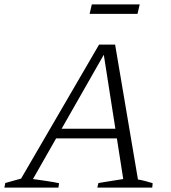

<svg xmlns="http://www.w3.org/2000/svg" viewBox="-33 -854 780 874"><path d="M595 -37Q613 -34 629.5 -29.5Q646 -25 662 -20L660 0H410L415 -21L528 -39L436 -627L451 -625L117 -39Q147 -35 176.5 -30.5Q206 -26 236 -20L233 0H-13L-9 -21L63 -41L418 -651H491ZM195 -224 217 -268H529L534 -224ZM375 -791 385 -834H603L593 -791Z"/></svg>

Font: Piazzolla Thin ExtraLight
Style: Italic
Weight: 250
Italic angle: -11.3°
Version: Version 2.005